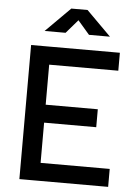

<svg xmlns="http://www.w3.org/2000/svg" viewBox="-60 -943 705 989"><g transform="rotate(5 293.0 -449.0)"><path d="M78.1 0V-693.4H179.7V0ZM78.1 0V-92.8H537.1V0ZM78.1 -300.8V-393.6H449.2V-300.8ZM78.1 -600.6V-693.4H537.1V-600.6ZM141.1 -771.5 268.1 -898.4H352.1L479 -771.5H370.6L284.2 -871.6H335.9L249.5 -771.5Z"/></g></svg>

Font: Cascadia Code
Style: Regular
Weight: 400
Designer: Aaron Bell
Foundry: Saja Typeworks
Version: Version 2404.023